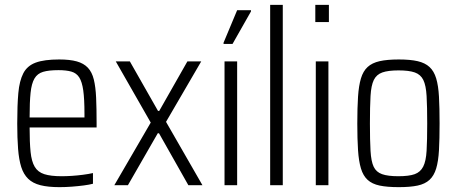

<svg xmlns="http://www.w3.org/2000/svg" viewBox="-20 -763 1882 791"><path d="M225 8Q178 8 146.5 0Q115 -8 96 -26.5Q77 -45 67.5 -75Q58 -105 54.5 -149.5Q51 -194 51 -254Q51 -329 55.5 -379.5Q60 -430 76 -461Q92 -492 127 -505Q162 -518 224 -518Q268 -518 296.5 -510Q325 -502 342 -484Q359 -466 366.5 -435.5Q374 -405 376 -360.5Q378 -316 378 -256V-238H102Q102 -176 106 -137Q110 -98 123 -76Q136 -54 162.5 -45.5Q189 -37 234 -37Q254 -37 276.5 -38.5Q299 -40 322 -43Q345 -46 363 -50V-6Q348 -2 325 1Q302 4 276 6Q250 8 225 8ZM328 -259V-294Q328 -355 323 -390.5Q318 -426 306.5 -444Q295 -462 274 -468Q253 -474 221 -474Q181 -474 157.5 -467Q134 -460 122 -439.5Q110 -419 106 -381Q102 -343 102 -279H347Z M451 0 601 -258 457 -510H515L631 -306H636L752 -510H809L664 -261L814 0H756L635 -214H630L507 0Z M905 0V-510H957V0ZM901 -582V-587L957 -721H1014V-716L938 -582Z M1093 0V-743H1145V0Z M1279 -672V-743H1335V-672ZM1281 0V-510H1333V0Z M1623 8Q1575 8 1544 1.5Q1513 -5 1494.5 -22Q1476 -39 1467 -69Q1458 -99 1455 -144.5Q1452 -190 1452 -254Q1452 -319 1455 -364.5Q1458 -410 1467 -440Q1476 -470 1494.5 -487Q1513 -504 1544 -511Q1575 -518 1623 -518Q1670 -518 1700.5 -511Q1731 -504 1749.5 -487Q1768 -470 1777 -440Q1786 -410 1788.5 -364.5Q1791 -319 1791 -254Q1791 -190 1788.5 -144.5Q1786 -99 1777 -69Q1768 -39 1749.5 -22Q1731 -5 1700.5 1.5Q1670 8 1623 8ZM1621 -37Q1665 -37 1688.5 -45.5Q1712 -54 1723.5 -76.5Q1735 -99 1737.5 -142Q1740 -185 1740 -254Q1740 -324 1737.5 -367.5Q1735 -411 1724 -433.5Q1713 -456 1689 -464.5Q1665 -473 1622 -473Q1579 -473 1555 -464.5Q1531 -456 1520 -433.5Q1509 -411 1506.5 -367.5Q1504 -324 1504 -254Q1504 -185 1506.5 -141.5Q1509 -98 1519.5 -76Q1530 -54 1554 -45.5Q1578 -37 1621 -37Z"/></svg>

Font: Saira Condensed Light
Style: Regular
Weight: 300
Width: 3
Designer: Hector Gatti with collaboration of the Omnibus-Type team
Foundry: Omnibus-Type
Version: Version 1.101